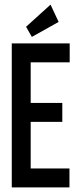

<svg xmlns="http://www.w3.org/2000/svg" viewBox="-20 -812 353 832"><path d="M118 -652 234 -717 199 -792 93 -696ZM31 0H281V-82H113V-284H250V-366H113V-542H282V-624H31Z"/></svg>

Font: Inconsolata ExtraCondensed
Style: Bold
Weight: 700
Width: 2
Monospace: yes
Designer: Raph Levien, Cyreal, Brenton Simpson
Foundry: Raph Levien, Cyreal, Google
Version: Version 3.100